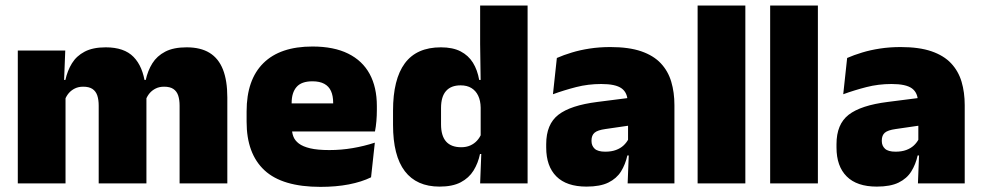

<svg xmlns="http://www.w3.org/2000/svg" viewBox="-20 -680 3638 712"><path d="M646 0V-288Q646 -310 640.8 -325.8Q635.5 -341.5 623 -350Q610.5 -358.5 588.5 -358.5Q571 -358.5 557.8 -352Q544.5 -345.5 535.2 -334.8Q526 -324 521 -310.5L505.5 -383.5H520.5Q528 -418 545 -445.2Q562 -472.5 592.8 -488.5Q623.5 -504.5 672 -504.5Q724 -504.5 757.2 -484Q790.5 -463.5 806.8 -422.2Q823 -381 823 -318.5V0ZM46 0V-492.5H222L216.5 -352.5L223 -348V0ZM346 0V-288Q346 -310 340.8 -325.8Q335.5 -341.5 323 -350Q310.5 -358.5 288.5 -358.5Q271 -358.5 257.8 -352Q244.5 -345.5 235.2 -334.8Q226 -324 221 -310.5L194 -383.5H222.5Q230 -418 246.8 -445.2Q263.5 -472.5 294 -488.5Q324.5 -504.5 372 -504.5Q440.5 -504.5 475.2 -469Q510 -433.5 518.5 -366.5Q519.5 -356.5 521.2 -341Q523 -325.5 523 -314V0Z M1168.5 13Q1027 13 960.8 -48.5Q894.5 -110 894.5 -228.5V-267Q894.5 -384.5 956.8 -446Q1019 -507.5 1138.5 -507.5Q1218 -507.5 1271 -481.2Q1324 -455 1350.8 -405.8Q1377.5 -356.5 1377.5 -287V-271.5Q1377.5 -251.5 1375.8 -230.8Q1374 -210 1370.5 -192.5H1212Q1214 -223 1214.8 -250Q1215.5 -277 1215.5 -298.5Q1215.5 -324.5 1207.5 -342.2Q1199.5 -360 1182.5 -369.2Q1165.5 -378.5 1138.5 -378.5Q1098 -378.5 1079.8 -357.5Q1061.5 -336.5 1061.5 -298V-253.5L1062.5 -234.5V-203.5Q1062.5 -188 1068 -173.5Q1073.5 -159 1088.2 -147.8Q1103 -136.5 1130.2 -130Q1157.5 -123.5 1201 -123.5Q1245.5 -123.5 1288 -130.8Q1330.5 -138 1370 -151L1356 -22.5Q1321.5 -5.5 1273.8 3.8Q1226 13 1168.5 13ZM988 -192.5V-296.5H1335V-192.5Z M1610 12Q1525 12 1481.2 -45.2Q1437.5 -102.5 1437.5 -217V-269.5Q1437.5 -386 1481.2 -445.2Q1525 -504.5 1615 -504.5Q1659 -504.5 1688 -489.5Q1717 -474.5 1733.8 -447.5Q1750.5 -420.5 1757 -383.5H1802.5L1762.5 -281Q1762 -307 1753.2 -325.2Q1744.5 -343.5 1728.2 -353.5Q1712 -363.5 1688 -363.5Q1652.5 -363.5 1634 -342.5Q1615.5 -321.5 1615.5 -279.5V-219Q1615.5 -176.5 1634.2 -155.2Q1653 -134 1690.5 -134Q1709 -134 1723.8 -140.5Q1738.5 -147 1749 -158.5Q1759.5 -170 1765.5 -185L1809 -109H1760Q1753 -75 1736 -47.5Q1719 -20 1688.5 -4Q1658 12 1610 12ZM1760.5 0 1765.5 -128.5 1762.5 -153V-350V-372.5L1760.5 -517V-659.5H1936.5V0Z M2307.5 0 2312.5 -126 2309 -130.5V-283.5L2307.5 -301.5Q2307.5 -336 2285.2 -352.2Q2263 -368.5 2209.5 -368.5Q2161 -368.5 2116.2 -357Q2071.5 -345.5 2030.5 -330.5L2045 -465Q2070 -476 2100.5 -485.2Q2131 -494.5 2167 -500Q2203 -505.5 2243.5 -505.5Q2312 -505.5 2357.8 -489.8Q2403.5 -474 2430.5 -445.2Q2457.5 -416.5 2469.2 -377Q2481 -337.5 2481 -290V0ZM2155 12Q2081 12 2043.2 -25.8Q2005.5 -63.5 2005.5 -133V-145.5Q2005.5 -219.5 2050.8 -254.5Q2096 -289.5 2195.5 -302L2321 -318L2331.5 -217L2225 -201.5Q2196 -197.5 2184.8 -187.8Q2173.5 -178 2173.5 -159V-157Q2173.5 -139.5 2185.2 -128.5Q2197 -117.5 2224.5 -117.5Q2247.5 -117.5 2264.2 -123.8Q2281 -130 2292.2 -140.5Q2303.5 -151 2310 -163.5L2335 -103.5H2306.5Q2299 -70 2282.8 -44Q2266.5 -18 2236 -3Q2205.5 12 2155 12Z M2567 0V-659.5H2744V0Z M2836 0V-659.5H3013V0Z M3384 0 3389 -126 3385.5 -130.5V-283.5L3384 -301.5Q3384 -336 3361.8 -352.2Q3339.5 -368.5 3286 -368.5Q3237.5 -368.5 3192.8 -357Q3148 -345.5 3107 -330.5L3121.5 -465Q3146.5 -476 3177 -485.2Q3207.5 -494.5 3243.5 -500Q3279.5 -505.5 3320 -505.5Q3388.5 -505.5 3434.2 -489.8Q3480 -474 3507 -445.2Q3534 -416.5 3545.8 -377Q3557.5 -337.5 3557.5 -290V0ZM3231.5 12Q3157.5 12 3119.8 -25.8Q3082 -63.5 3082 -133V-145.5Q3082 -219.5 3127.2 -254.5Q3172.5 -289.5 3272 -302L3397.5 -318L3408 -217L3301.5 -201.5Q3272.5 -197.5 3261.2 -187.8Q3250 -178 3250 -159V-157Q3250 -139.5 3261.8 -128.5Q3273.5 -117.5 3301 -117.5Q3324 -117.5 3340.8 -123.8Q3357.5 -130 3368.8 -140.5Q3380 -151 3386.5 -163.5L3411.5 -103.5H3383Q3375.5 -70 3359.2 -44Q3343 -18 3312.5 -3Q3282 12 3231.5 12Z"/></svg>

Font: Anek Gurmukhi Medium ExtraBold
Style: Regular
Weight: 800
Version: Version 1.003